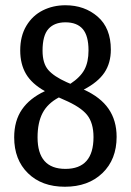

<svg xmlns="http://www.w3.org/2000/svg" viewBox="-20 -699 498 731"><path d="M424 -178Q424 -92 370 -40Q316 12 227 12Q139 12 86.5 -39.5Q34 -91 34 -176Q34 -239 63.5 -282Q93 -325 151 -352Q101 -380 79 -417.5Q57 -455 57 -507Q57 -562 80.5 -601Q104 -640 143 -659.5Q182 -679 229 -679Q302 -679 352 -635.5Q402 -592 402 -510Q402 -459 377.5 -422.5Q353 -386 299 -358Q363 -329 393.5 -284.5Q424 -240 424 -178ZM142 -506Q142 -458 163.5 -433Q185 -408 234 -386L248 -380Q286 -405 301.5 -434Q317 -463 317 -507Q317 -563 295 -588.5Q273 -614 229 -614Q187 -614 164.5 -589Q142 -564 142 -506ZM336 -177Q336 -231 311.5 -261.5Q287 -292 224 -319L204 -328Q161 -305 142 -268.5Q123 -232 123 -176Q123 -56 229 -56Q336 -56 336 -177Z"/></svg>

Font: Fira Sans Compressed
Style: Regular
Weight: 400
Width: 1
Designer: bBox Type GmbH & Carrois Corporate GbR & Edenspiekermann AG
Foundry: bBox Type GmbH & Carrois Corporate GbR & Edenspiekermann AG
Version: Version 4.301